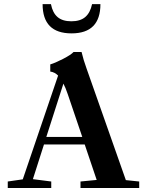

<svg xmlns="http://www.w3.org/2000/svg" viewBox="-20 -935 735 955"><path d="M335.9 -769Q191.9 -769 191.9 -914.6H233.4Q241.7 -871.1 266.4 -850.1Q291 -829.1 335 -829.1Q378.9 -829.1 403.8 -850.1Q428.7 -871.1 438 -914.6H479.5Q479.5 -769 335.9 -769ZM18.6 0V-32.2L93.3 -43L269 -559.1Q252 -576.2 230 -579.1V-614.7Q252.9 -621.1 293.2 -641.8Q333.5 -662.6 345.7 -676.3H385.7Q395.5 -635.3 409.7 -596.7L606 -39.1L672.4 -32.2V0H380.4V-32.2L460.9 -40L401.4 -216.3H198.7L143.6 -43.9L234.9 -32.2V0ZM316.9 -466.8Q305.7 -500 295.4 -519L210.4 -253.9H389.2Z"/></svg>

Font: Elstob 10pt SemiBold
Style: Regular
Weight: 600
Designer: Peter S. Baker
Version: Version 1.015